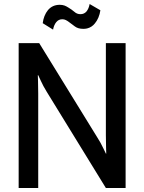

<svg xmlns="http://www.w3.org/2000/svg" viewBox="-20 -939 720 959"><path d="M607.4 0Q607.4 -180.7 607.4 -723.6Q582 -723.6 508.8 -723.6Q508.8 -609.4 508.8 -264.6Q508.8 -231.4 509.8 -201.2Q510.7 -171.9 510.7 -171.9Q510.7 -171.9 508.8 -171.9Q508.8 -171.9 496.1 -198.2Q483.4 -225.6 465.8 -252.9Q369.1 -410.2 175.8 -723.6Q150.4 -723.6 73.2 -723.6Q73.2 -543 73.2 0Q97.7 0 170.9 0Q170.9 -118.2 170.9 -471.7Q170.9 -504.9 169.9 -534.2Q168.9 -563.5 168.9 -563.5Q169.9 -563.5 170.9 -563.5Q170.9 -563.5 183.6 -536.1Q195.3 -509.8 212.9 -481.4Q311.5 -320.3 508.8 0Q533.2 0 607.4 0ZM481.4 -887.7Q467.8 -895.5 427.7 -918.9Q423.8 -896.5 412.1 -881.8Q400.4 -868.2 381.8 -868.2Q364.3 -868.2 351.6 -879.9Q337.9 -891.6 321.3 -901.4Q312.5 -907.2 302.7 -911.1Q292 -915 278.3 -915Q242.2 -915 219.7 -888.7Q198.2 -862.3 193.4 -823.2Q210 -812.5 245.1 -791Q249 -813.5 260.7 -828.1Q272.5 -842.8 291 -842.8Q300.8 -842.8 308.6 -838.9Q316.4 -835 324.2 -829.1Q337.9 -819.3 354.5 -806.6Q370.1 -794.9 396.5 -794.9Q406.2 -794.9 415 -796.9Q438.5 -802.7 454.1 -822.3Q475.6 -848.6 481.4 -887.7Z"/></svg>

Font: DaxlinePro-Medium
Style: Medium
Weight: 400
Designer: Hans Reichel
Version: Version 7.502; 2006